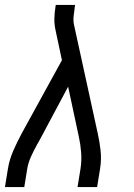

<svg xmlns="http://www.w3.org/2000/svg" viewBox="-21 -755 541 775"><path d="M-1 0 11 -74Q17 -111 33 -147.5Q49 -184 68 -219L229 -512L203 -634Q198 -656 198.5 -680Q199 -704 203 -728L204 -735H282L281 -728Q278 -708 276 -688Q274 -668 279 -649L373 -219Q381 -184 385 -147.5Q389 -111 383 -74L371 0H292L304 -74Q309 -107 306.5 -140Q304 -173 297 -204L254 -405L137 -186Q136 -184 135 -182Q134 -180 132 -179V-178Q131 -176 131 -175.5Q131 -175 130 -174Q129 -173 128.5 -172Q128 -171 128 -170Q115 -147 104 -122.5Q93 -98 89 -74L77 0Z"/></svg>

Font: Iosevka Term Curly Oblique
Style: Regular
Weight: 400
Italic angle: -9°
Designer: Belleve Invis
Foundry: Belleve Invis
Version: Version 32.3.0